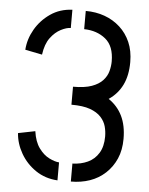

<svg xmlns="http://www.w3.org/2000/svg" viewBox="-51 -742 609 787"><g transform="rotate(5 253.0 -349.0)"><path d="M270 2V-72Q305 -73 333 -86Q361 -99 377.5 -126Q394 -153 394 -194Q394 -215 388.5 -235.5Q383 -256 367 -273.5Q351 -291 322 -301.5Q293 -312 245 -312V-386Q293 -386 322 -396.5Q351 -407 367 -424.5Q383 -442 388.5 -463Q394 -484 394 -503Q394 -566 358.5 -595Q323 -624 270 -625V-700Q312 -700 348 -687Q384 -674 411.5 -649Q439 -624 454.5 -588.5Q470 -553 470 -507Q470 -452 451 -413Q432 -374 395 -349Q432 -324 451 -285Q470 -246 470 -191Q470 -145 454.5 -109.5Q439 -74 411.5 -48.5Q384 -23 348 -10.5Q312 2 270 2ZM215 2Q164 -1 125 -27.5Q86 -54 63 -94Q40 -134 37 -177L107 -191Q113 -148 132 -122Q151 -96 174.5 -84.5Q198 -73 215 -72ZM107 -506 37 -520Q40 -564 63 -604Q86 -644 125 -671Q164 -698 215 -700V-625Q198 -625 174.5 -613Q151 -601 132 -575.5Q113 -550 107 -506Z"/></g></svg>

Font: Stick No Bills ExtraLight
Style: Regular
Weight: 400
Version: Version 2.000